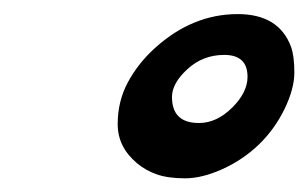

<svg xmlns="http://www.w3.org/2000/svg" viewBox="-20 -724 446 278"><path d="M178.2 -487.8Q150.4 -511.2 150.4 -544.2Q150.4 -577.1 164.8 -604.2Q179.2 -631.3 203.1 -653.3Q257.8 -703.6 324.2 -703.6Q383.8 -703.6 401.4 -656.2Q406.2 -642.6 406.2 -619.1Q406.2 -595.7 392.1 -566.4Q377.9 -537.1 355 -514.9Q332 -492.7 302.2 -479.2Q272.5 -465.8 248 -465.8Q223.6 -465.8 207.3 -471.4Q190.9 -477.1 178.2 -487.8ZM338.4 -612.8Q338.4 -644.5 304.7 -644.5Q273.9 -644.5 251.5 -624Q229 -603.5 229 -583.5Q229 -545.9 268.1 -545.9Q293.9 -545.9 316.4 -568.4Q338.4 -590.3 338.4 -612.8Z"/></svg>

Font: Molle
Style: Regular
Weight: 400
Italic angle: -22°
Designer: Elena Albertoni
Foundry: Elena Albertoni
Version: Version 1.001; ttfautohint (v0.92) -l 12 -r 12 -G 200 -x 10 